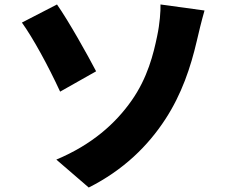

<svg xmlns="http://www.w3.org/2000/svg" viewBox="-20 -785 1040 859"><path d="M232 -71 377 54C532 -24 642 -132 720 -252C793 -364 833 -484 860 -600C868 -635 882 -693 895 -738L698 -765C699 -737 695 -679 683 -623C667 -546 641 -437 568 -334C497 -233 392 -138 232 -71ZM235 -765 78 -684C127 -616 195 -492 249 -375L410 -466C372 -539 287 -691 235 -765Z"/></svg>

Font: Noto Sans TC Black
Style: Regular
Weight: 900
Designer: Ryoko NISHIZUKA 西塚涼子 (kana, bopomofo & ideographs); Paul D. Hunt (Latin, Greek & Cyrillic); Sandoll Communications 산돌커뮤니
Foundry: Adobe
Version: Version 2.004;hotconv 1.0.118;makeotfexe 2.5.65603